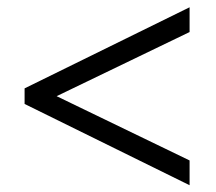

<svg xmlns="http://www.w3.org/2000/svg" viewBox="-20 -603 610 541"><path d="M49.3 -310.1V-354L514.2 -582.5V-512.7L139.6 -332L514.2 -150.9V-81.1Z"/></svg>

Font: Tinos
Style: Bold Italic
Weight: 700
Italic angle: -16.333°
Designer: Steve Matteson
Foundry: Monotype Imaging Inc.
Version: Version 1.23